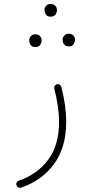

<svg xmlns="http://www.w3.org/2000/svg" viewBox="-20 -669 428 946"><path d="M258.3 -252.9Q267.1 -256.3 273.7 -252Q280.3 -247.6 282.2 -240.7Q306.2 -147.9 306.2 -68.4Q306.2 57.1 246.1 139.2Q186 221.2 84 255.4Q76.2 257.8 69.8 254.2Q63.5 250.5 61.5 244.1Q58.6 235.8 62.3 229.5Q65.9 223.1 72.3 221.2Q164.1 189.9 217.5 117.9Q271 45.9 271 -68.4Q271 -106 264.9 -147Q258.8 -188 247.6 -231.9Q245.6 -240.2 249.3 -245.6Q252.9 -251 258.3 -252.9ZM199.2 -621.1Q199.2 -631.3 207.3 -640.4Q215.3 -649.4 230 -649.4Q246.6 -649.4 255.9 -636.2Q260.7 -628.4 260.7 -620.1Q260.7 -609.4 254.2 -598.1Q247.6 -586.9 229 -586.9Q216.8 -586.9 210.4 -592.8Q204.1 -598.6 201.7 -606.4Q199.2 -613.8 199.2 -621.1ZM288.6 -474.6Q288.6 -484.9 296.6 -493.9Q304.7 -502.9 319.3 -502.9Q336.4 -502.9 344.7 -489.7Q349.6 -483.4 349.6 -473.6Q349.6 -462.9 343 -451.7Q336.4 -440.4 318.4 -440.4Q306.2 -440.4 299.6 -446.3Q293 -452.1 290.5 -460Q288.6 -465.8 288.6 -474.6ZM124 -471.7Q124 -481.9 132.1 -491Q140.1 -500 154.8 -500Q171.9 -500 180.2 -486.8Q185.1 -480.5 185.1 -470.7Q185.1 -460 178.7 -448.7Q172.4 -437.5 153.8 -437.5Q141.6 -437.5 135 -443.4Q128.4 -449.2 126 -457Q124 -462.9 124 -471.7Z"/></svg>

Font: Mikhak-DS1-FD ExtraLight
Style: Regular
Weight: 200
Designer: Amin Abedi
Version: Version 3.2